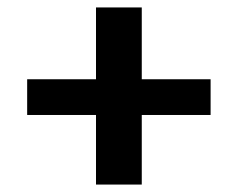

<svg xmlns="http://www.w3.org/2000/svg" viewBox="-20 -592 638 516"><path d="M361 -96H238V-283H53V-379H238V-572H361V-379H546V-283H361Z"/></svg>

Font: Maitree Semibold
Style: Regular
Weight: 600
Designer: CadsonDemak Team
Foundry: CadsonDemak
Version: Version 1.010